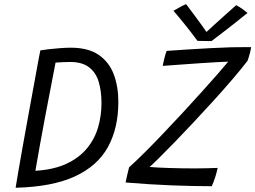

<svg xmlns="http://www.w3.org/2000/svg" viewBox="-20 -893 1234 928"><path d="M55.5 14.5Q59.5 -11 67.5 -57.8Q75.5 -104.5 86 -163.8Q96.5 -223 108.2 -287.2Q120 -351.5 131.2 -413Q142.5 -474.5 151.8 -525.8Q161 -577 167.2 -610Q173.5 -643 175 -649.5Q188 -652 214 -655Q240 -658 269.2 -660.2Q298.5 -662.5 322 -662.5Q406.5 -662.5 457 -627.8Q507.5 -593 529.8 -533.8Q552 -474.5 552 -401Q552 -274 501.8 -182.5Q451.5 -91 342.2 -40.5Q233 10 55.5 14.5ZM151 -67.5Q240.5 -73 301.8 -101.8Q363 -130.5 400.2 -175.8Q437.5 -221 454 -277.2Q470.5 -333.5 470.5 -394.5Q470.5 -453 457 -497.8Q443.5 -542.5 410.2 -568Q377 -593.5 318.5 -593.5Q305.5 -593.5 284 -592.5Q262.5 -591.5 248.5 -590.5Q223.5 -463.5 197.8 -326.8Q172 -190 151 -67.5ZM1003.5 7Q915 7 811 3Q707 -1 587 -11Q589 -23 594.8 -47Q600.5 -71 604 -84.5Q634 -111 676 -152.8Q718 -194.5 766 -244.8Q814 -295 862.8 -347.8Q911.5 -400.5 955.2 -449Q999 -497.5 1032.5 -535.8Q1066 -574 1083 -595Q1069.5 -594.5 1034 -592.8Q998.5 -591 951.5 -587.8Q904.5 -584.5 855.5 -581Q806.5 -577.5 766.5 -574.5Q767.5 -580.5 769.8 -590.8Q772 -601 774.5 -611Q780 -634 785.5 -647Q830.5 -650 885.5 -653.8Q940.5 -657.5 995.5 -660.2Q1050.5 -663 1097 -664.5Q1104.5 -664.5 1124 -664.8Q1143.5 -665 1164 -665.2Q1184.5 -665.5 1194 -665Q1193 -659.5 1191.2 -650.8Q1189.5 -642 1187.5 -635Q1180.5 -609 1176 -598.5Q1145 -558.5 1102.8 -509Q1060.5 -459.5 1012.5 -406.8Q964.5 -354 916.5 -302.8Q868.5 -251.5 825.8 -207.5Q783 -163.5 750.8 -131.5Q718.5 -99.5 703 -86Q736 -83 797.8 -81Q859.5 -79 923 -79Q951.5 -79 979.5 -79.8Q1007.5 -80.5 1032 -81.5Q1030.5 -73.5 1027.5 -62.2Q1024.5 -51 1021 -39Q1016.5 -25.5 1011.5 -12.2Q1006.5 1 1003.5 7ZM1121.5 -868Q1135 -861.5 1153 -848.5Q1171 -835.5 1176.5 -830.5Q1106 -773.5 1063.5 -741.2Q1021 -709 1002.5 -694.5Q990.5 -694.5 969.2 -694.8Q948 -695 934.5 -695.5Q883 -765.5 818.5 -841Q829.5 -847 847.5 -857.2Q865.5 -867.5 879.5 -873Q896.5 -850.5 917 -823Q937.5 -795.5 954.5 -772Q971.5 -748.5 978 -738.5Q993 -752.5 1018.5 -775.8Q1044 -799 1072 -824Q1100 -849 1121.5 -868Z"/></svg>

Font: Grandstander Light
Style: Italic
Weight: 300
Italic angle: -15°
Designer: Tyler Finck
Foundry: Etcetera Type Co
Version: Version 1.200; ttfautohint (v1.8.3)